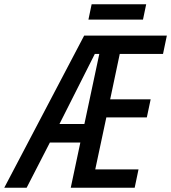

<svg xmlns="http://www.w3.org/2000/svg" viewBox="-84 -881 803 901"><path d="M-64 0 311 -714H699L681 -628H478L433 -415H623L605 -330H415L363 -86H566L548 0H248L293 -212H150L41 0ZM195 -299H312L382 -628H361ZM331 -789 346 -861H602L587 -789Z"/></svg>

Font: Noto Sans Condensed Medium
Style: Italic
Weight: 500
Width: 3
Italic angle: -12°
Designer: Monotype Design Team
Foundry: Monotype Imaging Inc.
Version: Version 2.013; ttfautohint (v1.8.4.7-5d5b)